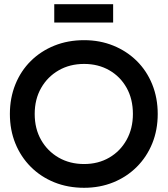

<svg xmlns="http://www.w3.org/2000/svg" viewBox="-20 -882 797 913"><path d="M27 -340Q27 -416 53 -480.5Q79 -545 126.5 -592Q174 -639 238.5 -665Q303 -691 380 -691Q455 -691 519 -665Q583 -639 630.5 -592Q678 -545 704 -480.5Q730 -416 730 -340Q730 -264 704 -200Q678 -136 630.5 -88.5Q583 -41 519 -15Q455 11 380 11Q303 11 238.5 -15Q174 -41 126.5 -88.5Q79 -136 53 -200Q27 -264 27 -340ZM145 -340Q145 -270 175.5 -216.5Q206 -163 259 -132.5Q312 -102 380 -102Q447 -102 499.5 -132.5Q552 -163 582 -217Q612 -271 612 -340Q612 -411 582 -464.5Q552 -518 499.5 -548Q447 -578 380 -578Q312 -578 259 -547.5Q206 -517 175.5 -463.5Q145 -410 145 -340ZM518 -775H238V-862H518Z"/></svg>

Font: Gabarito Medium
Style: Regular
Weight: 500
Designer: Leandro Assis / Alvaro Franca / Felipe Casaprima
Foundry: Naipe Foundry
Version: Version 1.000